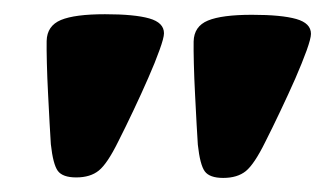

<svg xmlns="http://www.w3.org/2000/svg" viewBox="-20 -672 457 270"><path d="M293.9 -421.8Q274.8 -421.8 268 -431Q261.3 -440.1 258.2 -468.5Q257.5 -477.5 256.5 -497Q255.4 -516.5 254.3 -539.2Q253.1 -562 252.6 -582.5Q252.1 -602.9 252.3 -613.7Q252.8 -635 272.4 -643.1Q292 -651.2 334.4 -651.2Q375.8 -651.2 396.6 -645.3Q417.3 -639.4 417.3 -624.4Q417.3 -618.1 411.2 -601Q405 -583.9 395.3 -561.6Q385.5 -539.4 374.3 -515.9Q363.2 -492.4 352.9 -472.1Q337.6 -441.1 325.7 -431.4Q313.8 -421.8 293.9 -421.8ZM87.2 -422.5Q68.1 -422.5 61.3 -431.7Q54.6 -440.9 51.5 -469.2Q50.8 -478.3 49.8 -497.8Q48.7 -517.3 47.6 -540Q46.4 -562.7 45.9 -583.2Q45.4 -603.7 45.6 -614.4Q46.1 -635.7 65.7 -643.9Q85.3 -652 127.7 -652Q169.1 -652 189.9 -646.1Q210.6 -640.2 210.6 -625.2Q210.6 -618.9 204.4 -601.8Q198.3 -584.6 188.5 -562.4Q178.8 -540.2 167.6 -516.6Q156.5 -493.1 146.2 -472.8Q130.9 -441.8 119 -432.2Q107.1 -422.5 87.2 -422.5Z"/></svg>

Font: Briem Hand Thin
Style: Regular
Weight: 100
Designer: Gunnlaugur SE Briem, Eben Sorkin
Foundry: Sorkin Type Co.
Version: Version 1.003